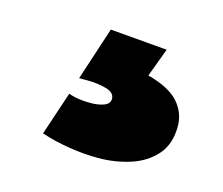

<svg xmlns="http://www.w3.org/2000/svg" viewBox="-52 -74 445 383"><g transform="rotate(15 171.0 117.0)"><path d="M135 -10 253 0 231 59Q276 71 295 92.5Q314 114 314 142Q314 179 294 201.5Q274 224 242.5 234Q211 244 177 244Q147 244 116 239Q85 234 58 225L88 135Q99 139 110.5 140.5Q122 142 133 142Q150 142 161.5 137.5Q173 133 173 123Q173 110 155 105Q137 100 116 100Q112 100 107.5 100Q103 100 99 100Z"/></g></svg>

Font: Alexandria Black
Style: Regular
Weight: 900
Designer: Mohamed Gaber
Foundry: Kief Type Foundry
Version: Version 5.100